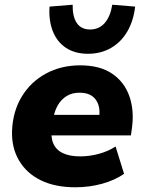

<svg xmlns="http://www.w3.org/2000/svg" viewBox="-20 -783 610 814"><path d="M299 11Q214 11 153.5 -18.5Q93 -48 61 -102Q29 -156 31 -227Q34 -310 72 -373Q110 -436 174.5 -471Q239 -506 320 -506Q403 -506 455 -471Q507 -436 528.5 -375Q550 -314 539 -237L535 -209H176L189 -296H415L400 -283Q405 -315 397 -339Q389 -363 369.5 -376.5Q350 -390 317 -390Q285 -390 262 -375.5Q239 -361 225 -336.5Q211 -312 206 -281L200 -245Q194 -204 205.5 -176Q217 -148 246 -134Q275 -120 320 -120Q360 -120 400 -131Q440 -142 470 -162L506 -46Q467 -19 413 -4Q359 11 299 11ZM353 -555Q298 -555 260 -580Q222 -605 204 -650.5Q186 -696 190 -755L288 -763Q287 -713 305.5 -685.5Q324 -658 362 -658Q400 -658 424 -685.5Q448 -713 456 -763L553 -755Q546 -695 520 -650Q494 -605 451 -580Q408 -555 353 -555Z"/></svg>

Font: Nunito Sans 11pt Black
Style: Italic
Weight: 900
Italic angle: -9°
Version: Version 3.101;gftools[0.9.27]